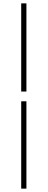

<svg xmlns="http://www.w3.org/2000/svg" viewBox="-20 -846 283 1141"><path d="M106 -302H137V-826H106ZM106 275H137V-244H106Z"/></svg>

Font: Noto Sans JP Thin
Style: Regular
Weight: 100
Designer: Ryoko NISHIZUKA 西塚涼子 (kana, bopomofo & ideographs); Paul D. Hunt (Latin, Greek & Cyrillic); Sandoll Communications 산돌커뮤니
Foundry: Adobe
Version: Version 2.004;hotconv 1.0.118;makeotfexe 2.5.65603